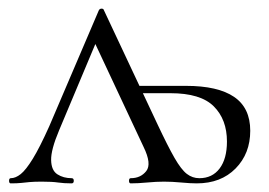

<svg xmlns="http://www.w3.org/2000/svg" viewBox="-20 -425 624 445"><path d="M411 -226Q485 -226 522.5 -200.5Q560 -175 560 -122Q560 -69 526 -34.5Q492 0 436 0Q421 0 400 -2Q379 -4 360 -4Q342 -4 321 -2Q300 0 283 0Q279 0 279 -6Q279 -12 283 -12Q306 -12 319 -28.5Q332 -45 313 -84L201 -323L117 -123Q98 -78 98.5 -54Q99 -30 113 -21Q127 -12 146 -12Q151 -12 151 -6Q151 0 146 0Q128 0 114.5 -2Q101 -4 77 -4Q59 -4 48.5 -3Q38 -2 29 -1Q20 0 5 0Q1 0 1 -6Q1 -12 5 -12Q16 -12 28 -21.5Q40 -31 56 -57Q72 -83 94 -132L209 -401Q211 -405 215.5 -405Q220 -405 221 -401L345 -137Q369 -86 384.5 -59Q400 -32 413 -22Q426 -12 442 -12Q472 -12 489 -34.5Q506 -57 506 -97Q506 -148 475.5 -178.5Q445 -209 375 -209H291L285 -226Z"/></svg>

Font: Cormorant Garamond Light
Style: Regular
Weight: 300
Designer: Christian Thalmann (Catharsis Fonts)
Foundry: Catharsis Fonts
Version: Version 4.001